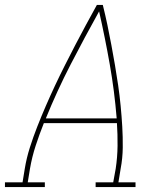

<svg xmlns="http://www.w3.org/2000/svg" viewBox="-38 -755 658 775"><path d="M-18 0V-19H53L62 -74Q69 -117 82.5 -159.5Q96 -202 112.5 -244Q129 -286 147 -327.5Q165 -369 184.5 -410.5Q204 -452 224.5 -492.5Q245 -533 266 -573.5Q287 -614 309 -654.5Q331 -695 353 -735H377Q387 -695 395.5 -654.5Q404 -614 411.5 -573.5Q419 -533 426 -492.5Q433 -452 439 -410.5Q445 -369 449 -327.5Q453 -286 455.5 -244Q458 -202 457.5 -159Q457 -116 449 -74L440 -19H509V0H348V-19H419L429 -74Q436 -120 436.5 -166.5Q437 -213 434 -258H139Q121 -213 106 -167Q91 -121 83 -74L74 -19H143V0ZM433 -277Q424 -388 405 -495.5Q386 -603 362 -709Q303 -603 247.5 -495.5Q192 -388 147 -277Z"/></svg>

Font: Iosevka Curly Slab ThEx
Style: Italic
Weight: 100
Width: 7
Italic angle: -9°
Monospace: yes
Designer: Belleve Invis
Foundry: Belleve Invis
Version: Version 11.1.0; ttfautohint (v1.8.3)